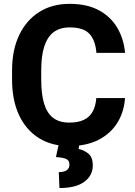

<svg xmlns="http://www.w3.org/2000/svg" viewBox="-20 -741 695 987"><path d="M622.6 -236.8Q617.7 -165 583 -109.4Q548.3 -53.7 486.1 -22Q423.8 9.8 335.9 9.8Q244.6 9.8 178.7 -32Q112.8 -73.7 77.4 -150.4Q42 -227.1 42 -332V-378.4Q42 -483.9 78.6 -560.5Q115.2 -637.2 181.4 -679.2Q247.6 -721.2 337.9 -721.2Q426.8 -721.2 487.8 -688.5Q548.8 -655.8 582.5 -598.9Q616.2 -542 623 -469.2H475.6Q470.7 -532.7 440.4 -566.4Q410.2 -600.1 337.9 -600.1Q288.6 -600.1 256.3 -576.2Q224.1 -552.2 208 -503.4Q191.9 -454.6 191.9 -379.4V-332Q191.9 -258.8 206.3 -209.7Q220.7 -160.6 252.4 -135.7Q284.2 -110.8 335.9 -110.8Q381.8 -110.8 411.4 -125Q440.9 -139.2 456.3 -167.2Q471.7 -195.3 475.1 -236.8ZM389.2 -3.4 383.8 24.9Q410.6 29.8 433.8 48.3Q457 66.9 457 109.4Q457 161.6 413.3 193.6Q369.6 225.6 285.6 225.6L282.2 144Q298.3 144 310.5 140.1Q322.8 136.2 329.8 127.4Q336.9 118.7 336.9 104.5Q336.9 84 320.6 76.4Q304.2 68.8 267.6 66.4L282.7 -3.4Z"/></svg>

Font: Heebo
Style: Bold
Weight: 700
Designer: Oded Ezer
Foundry: Ezer Type House
Version: Version 3.100